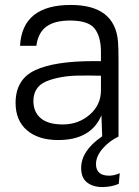

<svg xmlns="http://www.w3.org/2000/svg" viewBox="-20 -552 561 776"><path d="M266 -532Q445 -532 457 -383Q459 -356 459 -309V0Q421 18 394.5 49Q368 80 368 111Q368 158 421 158Q442 158 464 148L460 191Q430 204 393 204Q356 204 332 185.5Q308 167 308 127Q308 57 393 -1L390 -86Q348 14 215 14Q135 14 89 -25.5Q43 -65 43 -136Q43 -231 121.5 -268Q200 -305 359 -305H388V-341Q388 -404 362.5 -436.5Q337 -469 263 -469Q201 -469 167.5 -444.5Q134 -420 127 -367H61Q70 -532 266 -532ZM115 -144Q115 -99 145 -74Q175 -49 234 -49Q297 -49 342.5 -88.5Q388 -128 388 -187V-246Q340 -247 299 -246.5Q258 -246 224 -239.5Q190 -233 165.5 -222.5Q141 -212 128 -192Q115 -172 115 -144Z"/></svg>

Font: Nacelle Light
Style: Regular
Weight: 300
Designer: Sora Sagano
Foundry: Sora Sagano
Version: Version 1.000;FEAKit 1.0